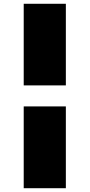

<svg xmlns="http://www.w3.org/2000/svg" viewBox="-20 -848 472 1012"><path d="M105 -287.1H327.1V144H105ZM327.1 -397.9H105V-828.1H327.1Z"/></svg>

Font: SVN-Poppins Black
Style: Regular
Weight: 900
Designer: Ninad Kale (Devanagari), Jonny Pinhorn (Latin)
Foundry: Indian Type Foundry
Version: Version 3.002 2017